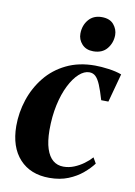

<svg xmlns="http://www.w3.org/2000/svg" viewBox="-86 -802 612 868"><g transform="rotate(10 220.5 -367.5)"><path d="M202 11Q115 11 65 -43.5Q15 -98 14.5 -194.5Q14.5 -256.5 34 -315.5Q53.5 -374.5 91.8 -422Q130 -469.5 187 -497.2Q244 -525 318 -525Q346.5 -525 381.2 -520.2Q416 -515.5 441 -506L405.5 -375L372.5 -375.5Q360 -418 349.5 -443Q339 -468 327.2 -479.2Q315.5 -490.5 298 -490.5Q274.5 -490.5 251 -469.2Q227.5 -448 208 -409.2Q188.5 -370.5 177 -318Q165.5 -265.5 165.5 -202Q166 -150 177 -116.5Q188 -83 208 -66.5Q228 -50 256 -50Q281 -50 304.5 -59.5Q328 -69 348.2 -83.8Q368.5 -98.5 383 -115L398 -89Q381 -66 353.5 -42.8Q326 -19.5 288.2 -4.2Q250.5 11 202 11ZM298 -587Q265 -587 246 -608Q227 -629 227.5 -656.5Q228 -694 250 -720Q272 -746 310.5 -746Q347.5 -746 365.5 -724.2Q383.5 -702.5 383.5 -676Q383 -640 361.2 -613.5Q339.5 -587 298 -587Z"/></g></svg>

Font: Merriweather 120pt
Style: Bold Italic
Weight: 700
Italic angle: -7.8°
Version: Version 2.101